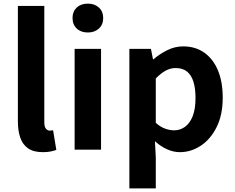

<svg xmlns="http://www.w3.org/2000/svg" viewBox="-20 -831 1303 1066"><path d="M217.5 13.8Q166.2 13.8 135.9 -7.4Q105.5 -28.5 92.4 -67.1Q79.3 -105.8 79.3 -157.3V-797.9H226V-151.3Q226 -125.9 235.5 -115.9Q245 -105.8 255 -105.8Q259.6 -105.8 263.6 -106.3Q267.6 -106.8 274.8 -107.8L292.7 1.2Q280.3 6.1 261.8 9.9Q243.3 13.8 217.5 13.8Z M394.3 0V-559.8H541V0ZM467.9 -650.6Q429.2 -650.6 406 -672.6Q382.7 -694.5 382.7 -731.4Q382.7 -767.1 406 -789Q429.2 -810.8 467.9 -810.8Q505.5 -810.8 529.2 -789Q553 -767.1 553 -731.4Q553 -694.5 529.2 -672.6Q505.5 -650.6 467.9 -650.6Z M698.3 214.9V-559.8H818L829.4 -501.9H832.2Q867.3 -532.1 909.5 -552.8Q951.7 -573.5 996.8 -573.5Q1065.7 -573.5 1115 -538.1Q1164.4 -502.6 1190.5 -439.1Q1216.6 -375.6 1216.6 -288.9Q1216.6 -192.9 1182.6 -125Q1148.5 -57.1 1094.3 -21.7Q1040.2 13.8 978.7 13.8Q942.5 13.8 907.4 -2.2Q872.2 -18.1 840.3 -46.8L845 44.4V214.9ZM946.6 -107.4Q980 -107.4 1007.1 -126.9Q1034.2 -146.4 1049.9 -186.2Q1065.5 -226.1 1065.5 -286.6Q1065.5 -340.3 1053.9 -377.5Q1042.2 -414.6 1018.1 -433.9Q994.1 -453.2 954.8 -453.2Q926.5 -453.2 900.2 -439Q874 -424.9 845 -395.7V-148.7Q871.7 -125.3 898 -116.3Q924.2 -107.4 946.6 -107.4Z"/></svg>

Font: Noto Sans TC
Style: Regular
Weight: 100
Designer: Ryoko NISHIZUKA 西塚涼子 (kana, bopomofo & ideographs); Paul D. Hunt (Latin, Greek & Cyrillic); Sandoll Communications 산돌커뮤니
Foundry: Adobe
Version: Version 2.004;hotconv 1.0.118;makeotfexe 2.5.65603